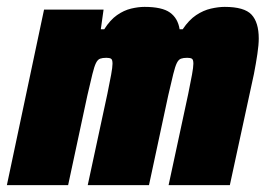

<svg xmlns="http://www.w3.org/2000/svg" viewBox="-32 -538 775 558"><path d="M-12 0 96 -510H269L261 -453H271Q288 -480 308 -494Q328 -508 349 -513Q370 -518 388 -518Q439 -518 462 -501.5Q485 -485 490 -453H499Q517 -480 538 -494Q559 -508 581 -513Q603 -518 621 -518Q678 -518 699 -495.5Q720 -473 720 -426Q720 -408 716 -381Q712 -354 706 -323L636 0H458L515 -265Q522 -299 526 -321Q530 -343 530 -353Q530 -365 525.5 -367.5Q521 -370 512 -370Q501 -370 494 -367.5Q487 -365 482 -355Q477 -345 471.5 -322.5Q466 -300 457 -261L401 0H223L280 -265Q287 -299 291 -321Q295 -343 295 -353Q295 -365 290.5 -367.5Q286 -370 277 -370Q266 -370 259 -367.5Q252 -365 247 -355Q242 -345 236.5 -322.5Q231 -300 222 -261L166 0Z"/></svg>

Font: Saira SemiCondensed Black
Style: Italic
Weight: 900
Width: 4
Italic angle: -12°
Designer: Hector Gatti with collaboration of the Omnibus-Type team
Foundry: Omnibus-Type
Version: Version 1.101